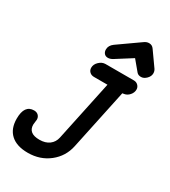

<svg xmlns="http://www.w3.org/2000/svg" viewBox="-217 -1009 993 1121"><g transform="rotate(30 279.5 -448.5)"><path d="M283 -708Q267 -708 258 -718.5Q249 -729 249 -745Q249 -772 275 -791L417 -891Q433 -903 450 -903Q471 -903 483 -885L551 -789Q559 -777 559 -762Q559 -742 542 -725Q525 -708 506 -708Q487 -708 477 -720L422 -786L313 -717Q297 -708 283 -708ZM155 6Q80 6 40 -30.5Q0 -67 0 -135Q0 -227 65 -227Q83 -227 94 -216Q105 -205 105 -188Q105 -182 103 -171.5Q101 -161 101 -153Q101 -94 176 -94Q216 -94 241.5 -113Q267 -132 274 -165L360 -571H269Q251 -571 239.5 -582Q228 -593 228 -610Q228 -633 247.5 -651.5Q267 -670 290 -670H481Q498 -670 509.5 -658.5Q521 -647 521 -631Q521 -610 506 -593Q491 -576 472 -573L460 -571L374 -165Q358 -89 298 -41.5Q238 6 155 6Z"/></g></svg>

Font: Comic Neue
Style: Bold Italic
Weight: 700
Italic angle: -12°
Designer: Craig Rozynski
Foundry: Craig Rozynski
Version: Version 2.003